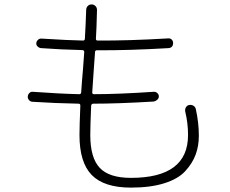

<svg xmlns="http://www.w3.org/2000/svg" viewBox="-20 -812 1040 867"><path d="M125 -352.5Q116.2 -353.5 110.4 -360.8Q104.5 -368.2 105.5 -377Q106.4 -385.7 112.8 -392.1Q119.1 -398.4 127.9 -397.5Q249 -388.7 337.9 -386.7Q346.7 -386.7 346.7 -396.5Q347.7 -412.1 350.1 -444.8Q352.5 -477.5 354.5 -496.1L360.4 -577.1Q360.4 -585.9 350.6 -585.9Q257.8 -587.9 165 -594.7Q156.2 -595.7 149.4 -602.5Q142.6 -609.4 144 -618.2Q145.5 -627 152.3 -632.8Q159.2 -638.7 168 -637.7Q292 -629.9 354.5 -628.9Q363.3 -628.9 363.3 -637.7Q367.2 -704.1 369.1 -766.6Q369.1 -777.3 376 -784.7Q382.8 -792 393.6 -792Q403.3 -792 410.6 -785.2Q418 -778.3 418 -766.6Q416 -679.7 413.1 -636.7Q413.1 -628.9 420.9 -628.9Q557.6 -627.9 740.2 -638.7Q749 -639.6 755.4 -633.3Q761.7 -627 761.7 -618.2Q761.7 -596.7 741.2 -594.7Q558.6 -584 418 -585Q409.2 -585 409.2 -577.1Q408.2 -564.5 406.2 -536.1Q404.3 -507.8 403.3 -495.1Q402.3 -478.5 399.9 -445.3Q397.5 -412.1 396.5 -394.5Q396.5 -386.7 404.3 -386.7Q514.6 -386.7 673.8 -397.5Q682.6 -398.4 689.9 -392.1Q697.3 -385.7 697.3 -377Q697.3 -368.2 690.4 -361.8Q683.6 -355.5 674.8 -353.5Q512.7 -343.8 401.4 -343.8Q392.6 -343.8 391.6 -334Q387.7 -242.2 387.7 -202.1Q387.7 -99.6 430.2 -54.2Q472.7 -8.8 571.3 -8.8Q829.1 -8.8 829.1 -202.1Q829.1 -255.9 816.4 -308.6Q814.5 -318.4 819.3 -327.1Q824.2 -335.9 834 -337.9Q844.7 -339.8 853.5 -334.5Q862.3 -329.1 864.3 -319.3Q877.9 -257.8 877.9 -199.2Q877.9 -152.3 863.3 -113.3Q848.6 -74.2 816.4 -39.1Q784.2 -3.9 721.7 15.6Q659.2 35.2 571.3 35.2Q450.2 35.2 394.5 -21.5Q338.9 -78.1 338.9 -202.1Q338.9 -243.2 342.8 -335Q342.8 -343.8 335 -343.8Q228.5 -345.7 125 -352.5Z"/></svg>

Font: Rounded-X Mgen+ 2m light
Style: Regular
Weight: 200
Designer: [Source Han Sans]
Ryoko NISHIZUKA  (kana & ideographs); Paul D. Hunt (Latin, Greek & Cyrillic); Wenlong ZHANG  (bopomofo
Version: Version 1.059.20150602